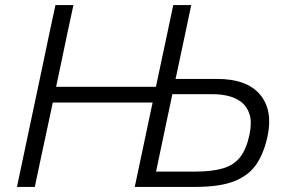

<svg xmlns="http://www.w3.org/2000/svg" viewBox="-20 -733 1124 753"><path d="M46.5 0Q59 -59.5 70.8 -115Q82.5 -170.5 96.5 -236.5L146.5 -472.5Q160.5 -540.5 172.5 -597Q184.5 -653.5 197.5 -713H268Q255 -653.5 243 -597Q231 -540.5 217 -472.5L200 -392.5H591.5L608.5 -472.5Q623 -540.5 635 -597Q647 -653.5 659.5 -713H730Q717.5 -653 705.5 -596.8Q693.5 -540.5 679 -472L668.5 -423.5H831Q948 -423.5 999.5 -362.5Q1051 -301.5 1029.5 -199.5Q1016 -135.5 987 -91Q958 -46.5 901 -23.2Q844 0 746 0H508.5Q521 -59.5 532.8 -115Q544.5 -170.5 558.5 -236.5L578.5 -331H187L167 -237Q152.5 -170.5 140.8 -115Q129 -59.5 116.5 0ZM592 -60H744.5Q811.5 -60 854.5 -72.8Q897.5 -85.5 922 -117Q946.5 -148.5 958.5 -205Q968.5 -253.5 958.8 -284.5Q949 -315.5 926.2 -332.8Q903.5 -350 874.8 -356.8Q846 -363.5 818.5 -363.5H656L631.5 -248Q620.5 -195.5 611.2 -151.2Q602 -107 592 -60Z"/></svg>

Font: Commissioner Light
Style: Italic
Weight: 300
Italic angle: -12°
Designer: Kostas Bartsokas
Foundry: Kostas Bartsokas
Version: Version 1.000; ttfautohint (v1.8.3)